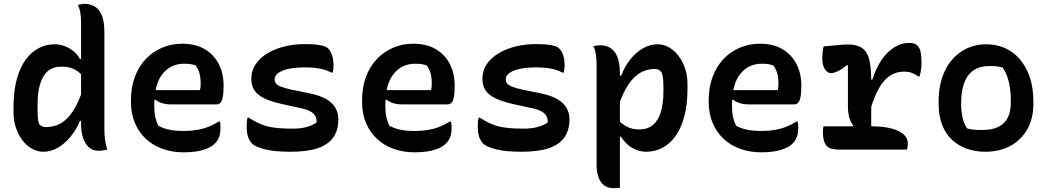

<svg xmlns="http://www.w3.org/2000/svg" viewBox="-20 -777 5440 997"><path d="M263 -547Q293 -547 318.5 -536.5Q344 -526 364 -509Q384 -492 395 -471H415V-377Q390 -406 363.5 -418.5Q337 -431 300 -431Q257 -431 229.5 -408.5Q202 -386 188.5 -341.5Q175 -297 175 -232V-222Q175 -194 176 -173Q177 -152 182 -134Q190 -125 198.5 -121Q207 -117 218 -117Q259 -117 293.5 -135.5Q328 -154 357.5 -198Q387 -242 411 -315V-149H395Q377 -105 347.5 -68.5Q318 -32 281.5 -10.5Q245 11 206 11Q175 11 146.5 -4.5Q118 -20 96.5 -48.5Q75 -77 62.5 -114.5Q50 -152 50 -196V-216Q50 -304 67.5 -367Q85 -430 115 -469.5Q145 -509 183 -528Q221 -547 263 -547ZM420 -757Q447 -757 470.5 -744Q494 -731 508 -699Q522 -667 522 -610Q522 -546 522 -483Q522 -420 522 -358Q522 -296 522 -234Q522 -172 522 -110Q522 -79 525 -53.5Q528 -28 537 0Q532 1 526 2Q520 3 515 4Q510 5 505 5.5Q500 6 493 6Q461 6 440.5 -13Q420 -32 410.5 -63Q401 -94 401 -130Q401 -204 401 -269Q401 -334 401 -395.5Q401 -457 401 -521Q401 -585 401 -656Q401 -684 397.5 -708.5Q394 -733 384 -751Q389 -752 393 -753Q397 -754 401.5 -755Q406 -756 410.5 -756.5Q415 -757 420 -757Z M926 -550Q995 -550 1042.5 -522Q1090 -494 1115.5 -445.5Q1141 -397 1141 -333V-329Q1141 -292 1136.5 -271.5Q1132 -251 1124 -243Q1116 -235 1105 -235H868Q842 -235 821 -241.5Q800 -248 787 -260L767 -250L770 -309H1018Q1021 -318 1021.5 -328Q1022 -338 1022 -346Q1022 -373 1016 -395.5Q1010 -418 996 -437Q982 -442 969.5 -444Q957 -446 935 -446Q866 -446 823.5 -392.5Q781 -339 781 -230V-223Q781 -193 786.5 -168.5Q792 -144 802 -124Q828 -110 859 -103.5Q890 -97 935 -97Q970 -97 1001 -102Q1032 -107 1060.5 -118Q1089 -129 1116 -146H1122Q1124 -138 1124.5 -130Q1125 -122 1125 -113Q1125 -84 1117.5 -65Q1110 -46 1096 -32Q1080 -16 1054.5 -5.5Q1029 5 998.5 9.5Q968 14 934 14Q874 14 824 -4Q774 -22 737.5 -56Q701 -90 680.5 -138.5Q660 -187 660 -248V-255Q660 -323 680 -377Q700 -431 736 -469.5Q772 -508 821 -529Q870 -550 926 -550Z M1500 -109Q1543 -109 1574 -118Q1605 -127 1624 -141Q1625 -156 1619.5 -170Q1614 -184 1597 -195.5Q1580 -207 1548 -214L1439 -238Q1383 -251 1349.5 -268Q1316 -285 1300.5 -309Q1285 -333 1285 -368Q1285 -410 1307.5 -443.5Q1330 -477 1369.5 -500.5Q1409 -524 1458.5 -536Q1508 -548 1562 -548Q1597 -548 1621 -545.5Q1645 -543 1661 -538Q1677 -533 1685 -524Q1694 -515 1700 -502Q1706 -489 1709 -472Q1712 -455 1712 -432Q1712 -424 1710.5 -416Q1709 -408 1707 -400H1701Q1684 -409 1664.5 -415Q1645 -421 1620.5 -424Q1596 -427 1562 -427Q1512 -427 1477 -419Q1442 -411 1424 -397Q1406 -383 1406 -365Q1406 -354 1412.5 -344.5Q1419 -335 1439 -327Q1459 -319 1496 -311L1589 -292Q1642 -281 1674.5 -262Q1707 -243 1722 -216.5Q1737 -190 1737 -158Q1737 -100 1710 -62.5Q1683 -25 1628.5 -7Q1574 11 1490 11Q1449 11 1415.5 8Q1382 5 1356.5 -1.5Q1331 -8 1314 -15.5Q1297 -23 1289 -31Q1275 -46 1268 -66.5Q1261 -87 1261 -123Q1261 -137 1262 -147Q1263 -157 1265 -166H1271Q1297 -150 1319 -139Q1341 -128 1366 -121.5Q1391 -115 1423 -112Q1455 -109 1500 -109Z M2126 -550Q2195 -550 2242.5 -522Q2290 -494 2315.5 -445.5Q2341 -397 2341 -333V-329Q2341 -292 2336.5 -271.5Q2332 -251 2324 -243Q2316 -235 2305 -235H2068Q2042 -235 2021 -241.5Q2000 -248 1987 -260L1967 -250L1970 -309H2218Q2221 -318 2221.5 -328Q2222 -338 2222 -346Q2222 -373 2216 -395.5Q2210 -418 2196 -437Q2182 -442 2169.5 -444Q2157 -446 2135 -446Q2066 -446 2023.5 -392.5Q1981 -339 1981 -230V-223Q1981 -193 1986.5 -168.5Q1992 -144 2002 -124Q2028 -110 2059 -103.5Q2090 -97 2135 -97Q2170 -97 2201 -102Q2232 -107 2260.5 -118Q2289 -129 2316 -146H2322Q2324 -138 2324.5 -130Q2325 -122 2325 -113Q2325 -84 2317.5 -65Q2310 -46 2296 -32Q2280 -16 2254.5 -5.5Q2229 5 2198.5 9.5Q2168 14 2134 14Q2074 14 2024 -4Q1974 -22 1937.5 -56Q1901 -90 1880.5 -138.5Q1860 -187 1860 -248V-255Q1860 -323 1880 -377Q1900 -431 1936 -469.5Q1972 -508 2021 -529Q2070 -550 2126 -550Z M2700 -109Q2743 -109 2774 -118Q2805 -127 2824 -141Q2825 -156 2819.5 -170Q2814 -184 2797 -195.5Q2780 -207 2748 -214L2639 -238Q2583 -251 2549.5 -268Q2516 -285 2500.5 -309Q2485 -333 2485 -368Q2485 -410 2507.5 -443.5Q2530 -477 2569.5 -500.5Q2609 -524 2658.5 -536Q2708 -548 2762 -548Q2797 -548 2821 -545.5Q2845 -543 2861 -538Q2877 -533 2885 -524Q2894 -515 2900 -502Q2906 -489 2909 -472Q2912 -455 2912 -432Q2912 -424 2910.5 -416Q2909 -408 2907 -400H2901Q2884 -409 2864.5 -415Q2845 -421 2820.5 -424Q2796 -427 2762 -427Q2712 -427 2677 -419Q2642 -411 2624 -397Q2606 -383 2606 -365Q2606 -354 2612.5 -344.5Q2619 -335 2639 -327Q2659 -319 2696 -311L2789 -292Q2842 -281 2874.5 -262Q2907 -243 2922 -216.5Q2937 -190 2937 -158Q2937 -100 2910 -62.5Q2883 -25 2828.5 -7Q2774 11 2690 11Q2649 11 2615.5 8Q2582 5 2556.5 -1.5Q2531 -8 2514 -15.5Q2497 -23 2489 -31Q2475 -46 2468 -66.5Q2461 -87 2461 -123Q2461 -137 2462 -147Q2463 -157 2465 -166H2471Q2497 -150 2519 -139Q2541 -128 2566 -121.5Q2591 -115 2623 -112Q2655 -109 2700 -109Z M3061 -537Q3068 -539 3073.5 -539.5Q3079 -540 3085.5 -541Q3092 -542 3097 -542Q3125 -542 3148 -529Q3171 -516 3185 -483.5Q3199 -451 3199 -395Q3199 -319 3199 -244.5Q3199 -170 3199 -97Q3199 -24 3199 49.5Q3199 123 3199 198Q3192 199 3187 199.5Q3182 200 3177.5 200Q3173 200 3166 200Q3134 200 3114.5 183.5Q3095 167 3086.5 139.5Q3078 112 3078 81Q3078 8 3078 -56.5Q3078 -121 3078 -182.5Q3078 -244 3078 -307.5Q3078 -371 3078 -442Q3078 -470 3074.5 -494Q3071 -518 3061 -537ZM3394 -547Q3436 -547 3471.5 -519.5Q3507 -492 3528.5 -445Q3550 -398 3550 -340V-320Q3550 -232 3532.5 -169Q3515 -106 3485 -66.5Q3455 -27 3417 -8Q3379 11 3337 11Q3307 11 3281 0Q3255 -11 3236 -29Q3217 -47 3205 -67H3185V-159Q3209 -133 3235.5 -119Q3262 -105 3300 -105Q3343 -105 3370.5 -128Q3398 -151 3411.5 -195Q3425 -239 3425 -304V-314Q3425 -344 3423.5 -364.5Q3422 -385 3416 -400Q3409 -410 3400.5 -414.5Q3392 -419 3380 -419Q3341 -419 3306.5 -400Q3272 -381 3243 -338Q3214 -295 3189 -221V-384H3206Q3223 -431 3252.5 -468Q3282 -505 3318.5 -526Q3355 -547 3394 -547Z M3926 -550Q3995 -550 4042.5 -522Q4090 -494 4115.5 -445.5Q4141 -397 4141 -333V-329Q4141 -292 4136.5 -271.5Q4132 -251 4124 -243Q4116 -235 4105 -235H3868Q3842 -235 3821 -241.5Q3800 -248 3787 -260L3767 -250L3770 -309H4018Q4021 -318 4021.5 -328Q4022 -338 4022 -346Q4022 -373 4016 -395.5Q4010 -418 3996 -437Q3982 -442 3969.5 -444Q3957 -446 3935 -446Q3866 -446 3823.5 -392.5Q3781 -339 3781 -230V-223Q3781 -193 3786.5 -168.5Q3792 -144 3802 -124Q3828 -110 3859 -103.5Q3890 -97 3935 -97Q3970 -97 4001 -102Q4032 -107 4060.5 -118Q4089 -129 4116 -146H4122Q4124 -138 4124.5 -130Q4125 -122 4125 -113Q4125 -84 4117.5 -65Q4110 -46 4096 -32Q4080 -16 4054.5 -5.5Q4029 5 3998.5 9.5Q3968 14 3934 14Q3874 14 3824 -4Q3774 -22 3737.5 -56Q3701 -90 3680.5 -138.5Q3660 -187 3660 -248V-255Q3660 -323 3680 -377Q3700 -431 3736 -469.5Q3772 -508 3821 -529Q3870 -550 3926 -550Z M4404 -110 4411 -125Q4402 -136 4395.5 -150.5Q4389 -165 4386 -184Q4383 -203 4383 -227Q4383 -262 4383 -296.5Q4383 -331 4383 -366Q4383 -401 4383 -436L4378 -439Q4349 -415 4328 -406Q4307 -397 4295 -397Q4278 -397 4264 -416.5Q4250 -436 4250 -475Q4250 -492 4252 -508.5Q4254 -525 4257 -536Q4267 -537 4278 -538Q4289 -539 4300 -540Q4311 -541 4322 -542Q4333 -543 4343.5 -544Q4354 -545 4365 -545.5Q4376 -546 4383 -546Q4411 -546 4432 -539.5Q4453 -533 4467 -519Q4481 -505 4489 -483Q4497 -461 4500.5 -429Q4504 -397 4504 -355Q4504 -323 4504 -290.5Q4504 -258 4504 -225Q4504 -192 4504 -159Q4504 -126 4504 -94ZM4497 -364H4510Q4541 -459 4592 -506.5Q4643 -554 4699 -554Q4715 -554 4726 -551Q4737 -548 4744 -540Q4755 -530 4760 -509Q4765 -488 4765 -453Q4765 -432 4762.5 -414.5Q4760 -397 4755 -380H4749Q4732 -392 4715 -398.5Q4698 -405 4673 -405Q4635 -405 4602.5 -384.5Q4570 -364 4544.5 -319.5Q4519 -275 4497 -200ZM4256 -121H4505Q4569 -121 4610.5 -109.5Q4652 -98 4673 -78.5Q4694 -59 4694 -33Q4694 -27 4693.5 -21.5Q4693 -16 4692 -10.5Q4691 -5 4689 0H4338Q4285 0 4269 -23.5Q4253 -47 4253 -91Q4253 -96 4253.5 -101Q4254 -106 4254.5 -111Q4255 -116 4256 -121Z M5103 -547Q5152 -547 5196 -528.5Q5240 -510 5273.5 -472Q5307 -434 5326.5 -378.5Q5346 -323 5346 -250V-237Q5346 -162 5314.5 -106Q5283 -50 5227 -19.5Q5171 11 5096 11Q5045 11 5001 -4.5Q4957 -20 4924 -50.5Q4891 -81 4872.5 -128Q4854 -175 4854 -238V-250Q4854 -340 4885.5 -407Q4917 -474 4973.5 -510.5Q5030 -547 5103 -547ZM5117 -434Q5068 -434 5035.5 -412Q5003 -390 4987 -347Q4971 -304 4971 -242V-235Q4971 -200 4978 -167.5Q4985 -135 5002 -110Q5020 -105 5038 -103.5Q5056 -102 5079 -102Q5131 -102 5164 -118Q5197 -134 5213 -166Q5229 -198 5229 -246V-252Q5229 -306 5219 -349.5Q5209 -393 5187 -426Q5173 -431 5156.5 -432.5Q5140 -434 5117 -434Z"/></svg>

Font: Recursive Monospace Casual SemiBold
Style: Regular
Weight: 600
Version: Version 1.047